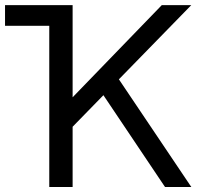

<svg xmlns="http://www.w3.org/2000/svg" viewBox="-20 -743 814 763"><path d="M0 -640.6H175.8V-722.7H0ZM375.5 -387.7 635.7 0H740.2L439 -447.8ZM268.6 -239.3 740.2 -722.7Q729.5 -722.7 713.9 -722.7Q698.2 -722.7 681.6 -722.7Q665 -722.7 649.7 -722.7Q634.3 -722.7 623 -722.7L268.6 -356.4V-722.7H175.8V0H268.6Z"/></svg>

Font: Giphurs
Style: Regular
Weight: 400
Version: Version 2.010